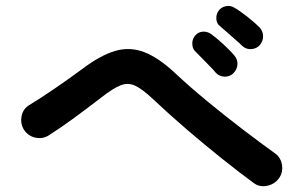

<svg xmlns="http://www.w3.org/2000/svg" viewBox="-20 -738 1040 655"><path d="M845 -114Q796 -150 736.5 -197.5Q677 -245 616.5 -297Q556 -349 503 -399Q466 -434 441.5 -445.5Q417 -457 391.5 -447Q366 -437 325 -405Q277 -368 232 -335Q187 -302 146 -276Q125 -263 100.5 -268.5Q76 -274 62 -295Q49 -316 53.5 -341Q58 -366 79 -379Q117 -402 166 -435.5Q215 -469 261 -503Q322 -549 372 -564Q422 -579 471 -560.5Q520 -542 577 -489Q627 -442 689 -391Q751 -340 811.5 -294Q872 -248 918 -215Q938 -201 942 -175Q946 -149 931 -129Q916 -109 890.5 -104Q865 -99 845 -114ZM776 -488Q764 -476 746 -476.5Q728 -477 716 -490Q709 -499 695.5 -512.5Q682 -526 668 -540.5Q654 -555 644 -565Q636 -574 636 -590Q636 -606 647 -618Q657 -629 672 -630Q687 -631 700 -622Q717 -610 741.5 -587.5Q766 -565 780 -548Q791 -535 790 -518Q789 -501 776 -488ZM807 -581Q799 -589 784.5 -601.5Q770 -614 755 -627.5Q740 -641 729 -650Q719 -658 718 -674Q717 -690 727 -703Q736 -714 751 -717Q766 -720 779 -712Q797 -702 823 -681.5Q849 -661 865 -645Q877 -632 877.5 -615.5Q878 -599 867 -585Q856 -572 838 -570.5Q820 -569 807 -581Z"/></svg>

Font: Zen Maru Gothic
Style: Bold
Weight: 700
Designer: Yoshimichi Ohira
Foundry: Positype
Version: Version 1.001